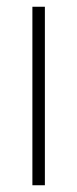

<svg xmlns="http://www.w3.org/2000/svg" viewBox="-20 -549 228 569"><path d="M113 0H76V-529H113Z"/></svg>

Font: Noto Sans Khmer UI Condensed ExtraLight
Style: Regular
Weight: 200
Width: 3
Designer: Danh Hong and the Monotype Design Team
Foundry: Monotype Imaging Inc.
Version: Version 2.002; ttfautohint (v1.8.4.7-5d5b)